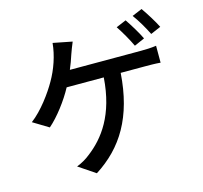

<svg xmlns="http://www.w3.org/2000/svg" viewBox="-125 -978 1250 1184"><g transform="rotate(-15 500.0 -386.5)"><path d="M961 -704C943 -741 905 -802 878 -840L814 -813C842 -776 875 -719 896 -676ZM846 -661C828 -700 789 -763 765 -798L701 -771C728 -731 761 -673 780 -632ZM354 -592C367 -623 378 -652 387 -681C395 -702 405 -732 416 -756L294 -780C287 -702 258 -619 219 -552C184 -490 115 -394 44 -341L143 -281C201 -331 267 -418 307 -493H544C528 -258 431 -132 330 -55C307 -36 275 -17 243 -5L350 67C527 -46 633 -216 652 -493H808C831 -493 871 -493 906 -490V-598C875 -593 833 -592 808 -592Z"/></g></svg>

Font: Spoqa Han Sans Neo Medium
Style: Regular
Weight: 500
Designer: [Spoqa Han Sans Neo] Dong-huui Kim  Younghwa Kang  Yujin Lee  [Noto Sans] Ryoko NISHIZUKA  (kana & ideographs); Paul D. 
Foundry: Spoqa (http://www.spoqa-han-sans.com)
Version: Version 1.000